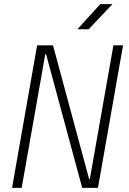

<svg xmlns="http://www.w3.org/2000/svg" viewBox="-20 -914 626 934"><path d="M379.9 0 204.1 -650.4H200.2L85.4 0H38.6L160.6 -693.4H237.8L413.6 -43H417L531.7 -693.4H578.6L456.5 0ZM356.4 -771.5 467.8 -894H527.3L411.1 -771.5Z"/></svg>

Font: Cascadia Code NF ExtraLight
Style: Italic
Weight: 200
Italic angle: -10°
Monospace: yes
Designer: Aaron Bell
Foundry: Saja Typeworks
Version: Version 2404.023; ttfautohint (v1.8.4)